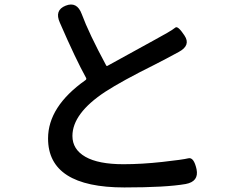

<svg xmlns="http://www.w3.org/2000/svg" viewBox="-20 -789 1040 843"><path d="M526 34Q191 34 191 -181Q191 -321 355 -437Q361 -441 358 -447Q313 -528 243 -689Q218 -744 268 -764Q318 -784 339 -727Q370 -643 446 -502Q448 -498 452 -500L661 -615Q687 -629 713 -644Q739 -659 750 -668Q761 -677 790 -633Q819 -590 765 -561L711 -532Q684 -518 657 -504Q516 -434 442 -386Q298 -291 298 -192Q298 -133 355 -100.5Q412 -68 522 -68Q602 -68 692.5 -78Q783 -88 807 -94Q831 -100 843 -46Q854 8 795 19Q709 34 526 34Z"/></svg>

Font: Resource Han Rounded KR Medium
Style: Regular
Weight: 500
Designer: Cyano Hao (round all glyphs); Ryoko NISHIZUKA 西塚涼子 (kana, bopomofo & ideographs); Paul D. Hunt (Latin, Greek & Cyrillic)
Foundry: Cyano Hao
Version: 0.990